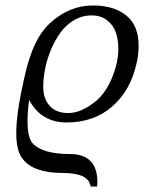

<svg xmlns="http://www.w3.org/2000/svg" viewBox="-20 -453 524 698"><path d="M137.2 -137.2Q137.2 -94.2 160.9 -68.1Q184.6 -42 228 -42Q275.9 -42 329.1 -85.9Q364.7 -115.7 387.5 -170.9Q410.2 -226.1 410.2 -275.9Q410.2 -309.1 401.1 -335.2Q392.1 -361.3 369.4 -379.2Q346.7 -397 313 -397Q278.3 -397 248.8 -379.4Q219.2 -361.8 199.2 -333.7Q179.2 -305.7 164.8 -271Q150.4 -236.3 143.8 -202.1Q137.2 -168 137.2 -137.2ZM317.9 -433.1Q394 -433.1 439 -396.7Q483.9 -360.4 483.9 -287.1Q483.9 -252.9 476.1 -221.2Q454.1 -123 387.5 -65.4Q320.8 -7.8 222.2 -7.8Q129.4 -7.8 85.9 -89.8Q80.1 -47.9 80.1 -13.2Q80.1 51.3 101.1 70.8Q138.7 106.9 233.9 106.9Q334 106.9 334 209Q334 211.9 333.5 217.3Q333 222.7 333 225.1H310.1Q309.6 224.6 307.9 219Q306.2 213.4 304.2 208.7Q302.2 204.1 295.2 197.5Q288.1 190.9 278.1 186.5Q268.1 182.1 250 179Q231.9 175.8 208 175.8Q100.6 175.8 62 124Q39.1 95.7 39.1 29.8Q39.1 -42 68.8 -172.9Q86.4 -249 107.9 -293.7Q129.4 -338.4 161.1 -368.2Q231 -433.1 317.9 -433.1Z"/></svg>

Font: Common Serif
Style: Italic
Weight: 400
Italic angle: -12°
Designer: Philipp H. Poll, Khaled Hosny
Foundry: Stefan Peev, Context Ltd.
Version: Version 1.026